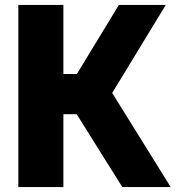

<svg xmlns="http://www.w3.org/2000/svg" viewBox="-20 -760 714 780"><path d="M477 0 241.5 -376 463 -740H653.5L419.5 -355.5L422 -404.5L673.5 0ZM54.5 0V-740H237.5V0ZM212.5 -296V-459.5H309.5V-296Z"/></svg>

Font: Encode Sans SC SemiCondensed ExtraBold
Style: Regular
Weight: 800
Width: 4
Designer: Multiple Designers
Foundry: Impallari Type
Version: Version 3.002